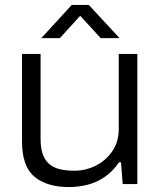

<svg xmlns="http://www.w3.org/2000/svg" viewBox="-20 -744 650 776"><path d="M259 12Q169 12 119 -30Q69 -72 69 -172V-526H144V-183Q144 -142 154.5 -116.5Q165 -91 183.5 -77.5Q202 -64 227 -59Q252 -54 281 -54Q326 -54 367 -74.5Q408 -95 434 -133Q460 -171 460 -223V-526H535V0H476L469 -88H461Q435 -50 402 -28Q369 -6 332.5 3Q296 12 259 12ZM147 -590 270 -724H339L463 -590H387L285 -701H323L222 -590Z"/></svg>

Font: Archivo SemiExpanded Light
Style: Regular
Weight: 300
Width: 6
Designer: Hector Gatti
Foundry: Omnibus-Type
Version: Version 2.001